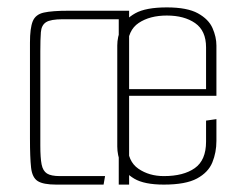

<svg xmlns="http://www.w3.org/2000/svg" viewBox="-20 -499 620 519"><path d="M132 0Q97 0 82 -9.5Q67 -19 64 -46Q61 -73 61 -125V-384Q61 -423 68.5 -441.5Q76 -460 98.5 -465Q121 -470 166 -470H329V0H301V-447H150Q117 -447 104.5 -439Q92 -431 90.5 -412Q89 -393 89 -360V-106Q89 -72 92.5 -54.5Q96 -37 107 -30Q118 -23 142 -23H264L260 0ZM423 0Q370 0 343 -16Q316 -32 306.5 -56Q297 -80 297 -103V-376Q297 -399 307 -423Q317 -447 345.5 -463Q374 -479 431 -479Q486 -479 515 -463Q544 -447 554.5 -423Q565 -399 565 -376V-240H325V-108Q325 -63 354 -43Q383 -23 423 -23Q476 -23 506.5 -44.5Q537 -66 537 -116V-173L565 -177V-118Q565 -87 554 -60Q543 -33 512.5 -16.5Q482 0 423 0ZM325 -371V-258H537V-371Q537 -416 507.5 -436.5Q478 -457 431 -457Q385 -457 355 -437Q325 -417 325 -371Z"/></svg>

Font: Smooch Sans ExtraLight
Style: Regular
Weight: 200
Designer: Robert E. Leuschke
Foundry: Robert E. Leuschke
Version: Version 1.010; ttfautohint (v1.8.3)